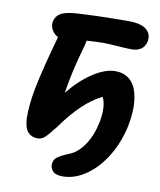

<svg xmlns="http://www.w3.org/2000/svg" viewBox="-97 -832 879 1057"><g transform="rotate(10 343.0 -303.5)"><path d="M325.2 148.9Q283.7 148.9 268.1 129.2Q252.4 109.4 256.8 85Q259.3 74.2 264.4 65.7Q269.5 57.1 280.8 49.8Q292 42.5 298.1 39.1Q304.2 35.6 322.3 27.8Q340.3 20 345.2 18.1Q389.2 -0.5 424.1 -52.2Q459 -104 475.1 -182.1Q483.9 -227.1 481.4 -263.2Q479 -299.3 466.8 -320.8Q357.4 -267.6 248 -112.8Q212.9 -67.4 194.3 -50.3Q175.8 -33.2 153.8 -33.2Q120.1 -33.2 99.9 -54.7Q79.6 -76.2 76.2 -129.9Q74.2 -205.1 93.8 -305.7Q113.3 -406.2 168 -602.1Q146 -612.3 133.3 -634.8Q120.6 -657.2 125 -681.2Q131.8 -713.4 158.4 -728.5Q185.1 -743.7 244.1 -748Q374.5 -755.9 537.1 -755.9Q606.9 -755.9 636.5 -730Q666 -704.1 658.2 -664.1Q652.3 -635.7 631.6 -620.8Q610.8 -606 578.1 -606Q552.7 -606 499.3 -609.9Q445.8 -613.8 419.9 -613.8Q385.7 -613.8 326.2 -609.9Q325.2 -598.6 317.9 -571.8Q276.9 -432.6 257.8 -306.2Q317.4 -380.9 386.2 -426.5Q455.1 -472.2 512.2 -472.2Q550.8 -472.2 578.1 -455.3Q605.5 -438.5 619.9 -410.9Q634.3 -383.3 640.1 -345.9Q646 -308.6 644 -270Q642.1 -231.4 633.8 -189.9Q614.7 -96.2 568.1 -18.6Q521.5 59.1 457.3 104Q393.1 148.9 325.2 148.9Z"/></g></svg>

Font: Shantell Sans Bouncy
Style: Bold Italic
Weight: 700
Italic angle: -11.31°
Designer: Stephen Nixon, Anya Danilova, Shantell Martin
Foundry: Arrow Type
Version: Version 1.006;[9816181b4]